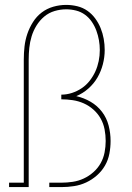

<svg xmlns="http://www.w3.org/2000/svg" viewBox="-20 -763 540 783"><path d="M17 0V-18H77V-520Q77 -547 80 -573.5Q83 -600 91.5 -625Q100 -650 114.5 -673Q129 -696 150 -712Q171 -728 197 -735.5Q223 -743 250 -743Q273 -743 295.5 -737.5Q318 -732 336.5 -719Q355 -706 368.5 -687.5Q382 -669 390.5 -648Q399 -627 403 -604.5Q407 -582 407 -559Q407 -530 399.5 -501Q392 -472 377.5 -447Q363 -422 340.5 -402Q318 -382 291 -371Q322 -364 349.5 -348Q377 -332 396 -307Q415 -282 423 -251Q431 -220 431 -188Q431 -162 426 -136Q421 -110 408 -87.5Q395 -65 375 -47.5Q355 -30 331.5 -19Q308 -8 282 -4Q256 0 230 0H181V-18H230Q253 -18 276.5 -21.5Q300 -25 321.5 -35Q343 -45 361 -61Q379 -77 390.5 -97.5Q402 -118 406.5 -141.5Q411 -165 411 -188Q411 -212 406.5 -235.5Q402 -259 390.5 -279.5Q379 -300 361 -316Q343 -332 321.5 -341.5Q300 -351 276.5 -354.5Q253 -358 230 -358V-377Q252 -377 273.5 -384Q295 -391 313.5 -403.5Q332 -416 346 -434Q360 -452 369 -472Q378 -492 382.5 -514Q387 -536 387 -559Q387 -579 383.5 -599Q380 -619 373 -638Q366 -657 354.5 -674Q343 -691 326.5 -703Q310 -715 290 -720Q270 -725 250 -725Q226 -725 202.5 -718Q179 -711 160.5 -695.5Q142 -680 129 -659Q116 -638 109 -615Q102 -592 99.5 -568Q97 -544 97 -520V0Z"/></svg>

Font: Iosevka Curly Slab Thin
Style: Regular
Weight: 100
Monospace: yes
Designer: Belleve Invis
Foundry: Belleve Invis
Version: Version 22.1.2; ttfautohint (v1.8.4)